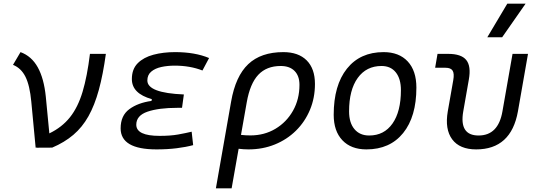

<svg xmlns="http://www.w3.org/2000/svg" viewBox="-20 -815 2970 1060"><path d="M176.8 0.5 152.8 -253.4Q144.5 -343.3 120.6 -391.1Q96.7 -439 51.8 -457L93.3 -527.3Q154.3 -504.9 188.5 -443.4Q222.7 -381.8 232.9 -281.2L252.4 -78.6Q322.3 -112.3 366.2 -167.5Q410.2 -222.7 435.8 -307.9Q461.4 -393.1 476.6 -517.6H564.5Q548.8 -403.3 525.6 -318.6Q502.4 -233.9 468.3 -173.1Q434.1 -112.3 385 -70.6Q335.9 -28.8 268.1 0L180.7 0.5L182.1 -1.5Z M844.2 9.8Q646 9.8 646 -106.4Q646 -176.8 693.8 -212.2Q741.7 -247.6 816.4 -257.8L818.4 -267.6Q708 -298.3 708 -378.4Q708 -433.6 740.5 -466.1Q772.9 -498.5 827.1 -512.9Q881.3 -527.3 946.8 -527.3Q1056.6 -527.3 1134.3 -494.6L1097.7 -425.8Q1029.3 -452.6 944.3 -452.6Q904.8 -452.6 870.4 -445.1Q835.9 -437.5 814.7 -419.4Q793.5 -401.4 793.5 -370.6Q793.5 -301.8 995.1 -293.5L984.9 -219.7H959Q856.4 -219.7 794.4 -198.5Q732.4 -177.2 732.4 -126.5Q732.4 -64.9 861.3 -64.9Q921.9 -64.9 963.6 -72.5Q1005.4 -80.1 1038.1 -87.9L1046.4 -13.7Q1006.3 -2.9 955.3 3.4Q904.3 9.8 844.2 9.8Z M1544.4 -527.3Q1627.4 -527.3 1673.1 -481.7Q1718.8 -436 1718.8 -351.6Q1718.8 -274.4 1691.2 -208.5Q1663.6 -142.6 1613.8 -93.5Q1564 -44.4 1497.1 -17.3Q1430.2 9.8 1351.6 9.8Q1325.2 9.8 1297.4 6.3L1258.8 224.6H1171.9L1255.9 -253.9Q1280.3 -394.5 1350.6 -460.9Q1420.9 -527.3 1544.4 -527.3ZM1310.5 -70.3Q1334.5 -67.4 1362.3 -67.4Q1439.5 -67.4 1500.7 -104Q1562 -140.6 1597.7 -203.9Q1633.3 -267.1 1633.3 -346.7Q1633.3 -396 1606.2 -423.3Q1579.1 -450.7 1529.8 -450.7Q1451.7 -450.7 1406 -402.1Q1360.4 -353.5 1342.3 -250.5Z M2002.9 9.8Q1918 9.8 1870.1 -40.8Q1822.3 -91.3 1822.3 -181.2Q1822.3 -344.2 1895.3 -435.8Q1968.3 -527.3 2097.7 -527.3Q2183.1 -527.3 2231 -475.8Q2278.8 -424.3 2278.8 -331.5Q2278.8 -170.9 2205.8 -80.6Q2132.8 9.8 2002.9 9.8ZM2018.1 -66.9Q2100.6 -66.9 2147 -133.1Q2193.4 -199.2 2193.4 -317.4Q2193.4 -379.9 2165.3 -415.3Q2137.2 -450.7 2086.4 -450.7Q2002.4 -450.7 1954.8 -384.5Q1907.2 -318.4 1907.2 -200.2Q1907.2 -137.2 1936.8 -102.1Q1966.3 -66.9 2018.1 -66.9Z M2608.9 9.8Q2517.6 9.8 2476.3 -45.9Q2435.1 -101.6 2452.1 -200.2L2482.4 -372.6Q2488.8 -409.2 2478.8 -425Q2468.8 -440.9 2439.9 -440.9H2382.3L2395.5 -517.6H2454.1Q2526.9 -517.6 2554.2 -483.6Q2581.5 -449.7 2568.4 -376L2537.6 -200.2Q2514.2 -66.9 2622.1 -66.9Q2731 -66.9 2753.9 -200.2L2809.6 -517.6H2895L2839.4 -200.2Q2801.8 9.8 2608.9 9.8ZM2670.4 -609.4 2780.8 -794.9H2881.8L2752.4 -609.4Z"/></svg>

Font: Cascadia Code NF SemiLight
Style: Italic
Weight: 350
Italic angle: -10°
Monospace: yes
Designer: Aaron Bell
Foundry: Saja Typeworks
Version: Version 2404.023; ttfautohint (v1.8.4)